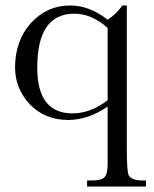

<svg xmlns="http://www.w3.org/2000/svg" viewBox="-20 -436 561 701"><path d="M443 -416V108Q443 191 450 204Q460 223 502 223H513V245H298V223H314Q350 223 361.5 211Q373 199 373 161V-47Q302 2 229 2Q144 2 89 -55Q35 -113 35 -190Q35 -286 92 -351Q151 -416 236 -416Q305 -416 369 -367L373 -364Q402 -382 427 -416ZM373 -334Q315 -386 251 -386Q116 -386 116 -189Q116 -22 245 -22Q310 -22 373 -70Z"/></svg>

Font: New Athena Unicode
Style: Regular
Weight: 400
Designer: J. Rusten 1997; rev. by R. Hancock 2001, 2002, rev. by D. Mastronarde 2002-2021
Foundry: GreekKeys New Athena Unicode
Version: Version 5.008